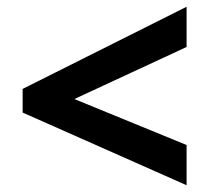

<svg xmlns="http://www.w3.org/2000/svg" viewBox="-20 -646 621 568"><path d="M532 -98V-217L200 -353L532 -507V-626L47 -383V-313Z"/></svg>

Font: Noto Sans Myanmar UI
Style: Bold
Weight: 700
Designer: Monotype Design Team
Foundry: Monotype Imaging Inc.
Version: Version 2.103